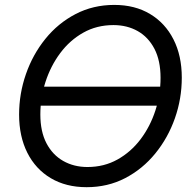

<svg xmlns="http://www.w3.org/2000/svg" viewBox="-20 -759 793 790"><path d="M640.1 -402.3 630.4 -324.2H130.4L140.1 -402.3ZM336.4 11.2Q251.5 11.2 189 -25.9Q126.5 -63 92.5 -130.4Q58.6 -197.8 58.6 -287.6Q58.6 -373.5 86.7 -454.1Q114.7 -534.7 166.7 -599.1Q218.8 -663.6 291 -701.2Q363.3 -738.8 450.2 -738.8Q535.2 -738.8 597.4 -701.4Q659.7 -664.1 693.8 -596.9Q728 -529.8 728 -439.5Q728 -353 699.7 -272.5Q671.4 -191.9 619.1 -127.7Q566.9 -63.5 495.1 -26.1Q423.3 11.2 336.4 11.2ZM339.8 -71.8Q408.2 -71.8 463.6 -102.8Q519 -133.8 558.6 -186.3Q598.1 -238.8 619.4 -304.4Q640.6 -370.1 640.6 -439Q640.6 -509.8 615.5 -558.1Q590.3 -606.4 546.6 -631.1Q502.9 -655.8 446.8 -655.8Q377.9 -655.8 322.5 -624.5Q267.1 -593.3 227.8 -540.5Q188.5 -487.8 167.2 -422.1Q146 -356.4 146 -288.1Q146 -217.8 171.1 -169.7Q196.3 -121.6 240.2 -96.7Q284.2 -71.8 339.8 -71.8Z"/></svg>

Font: Inter 28pt
Style: Italic
Weight: 400
Italic angle: -9.3988°
Designer: Rasmus Andersson
Foundry: rsms
Version: Version 4.001;git-66647c0bb